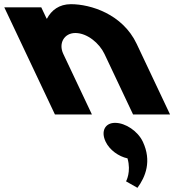

<svg xmlns="http://www.w3.org/2000/svg" viewBox="-203 -548 884 919"><path d="M60 0H237L99.9 -290C75.8 -341 104.6 -390 157.6 -390C214.6 -390 272.8 -341 296.9 -290L434 0H611L451.2 -338C383.6 -481 230.4 -528 136.4 -528C80.4 -528 43.1 -499 22 -459H20L-5.5 -513H-182.5ZM347.9 40C299.9 40 278.8 80 302.5 130C321.4 170 365 201 407.3 210C426 275 400.3 320 400.3 320L454.9 351C493.3 299 524.4 223 480.5 130C456.8 80 397.9 40 347.9 40Z"/></svg>

Font: Hussar
Style: BdOpOblFive
Weight: 700
Foundry: Cannot Into Space Fonts
Version: Version 2.00